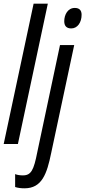

<svg xmlns="http://www.w3.org/2000/svg" viewBox="-20 -780 462 1040"><path d="M0 0H77L239 -760H162ZM366 -626C400 -626 422 -659 422 -700C422 -725 409 -737 385 -737C347 -737 328 -700 328 -665C328 -639 341 -626 366 -626ZM113 240C207 240 234 162 257 50L382 -536H305L182 44C163 141 149 170 104 170C90 170 73 168 62 163V233C77 238 94 240 113 240Z"/></svg>

Font: Noto Sans ExtraCondensed
Style: Italic
Weight: 400
Width: 2
Italic angle: -12°
Designer: Monotype Design Team
Foundry: Monotype Imaging Inc.
Version: Version 2.013